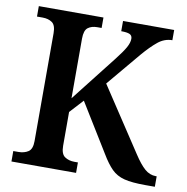

<svg xmlns="http://www.w3.org/2000/svg" viewBox="-80 -791 848 869"><g transform="rotate(10 344.0 -357.0)"><path d="M29 0V-48H52Q79 -48 97.5 -60Q116 -72 116 -109V-605Q116 -642 98.5 -654Q81 -666 55 -666H29V-714H326V-666H306Q280 -666 263.5 -653.5Q247 -641 247 -603V-329L413 -541Q442 -578 454.5 -600.5Q467 -623 467 -641Q467 -656 455 -661.5Q443 -667 416 -667V-714H651V-667Q615 -667 585 -642.5Q555 -618 520 -577L390 -422L582 -131Q610 -88 633 -68Q656 -48 684 -48H688V0H644Q582 0 547 -9Q512 -18 488.5 -41.5Q465 -65 440 -107L304 -328L247 -266V-111Q247 -73 265.5 -60.5Q284 -48 310 -48H326V0Z"/></g></svg>

Font: Noto Serif Ethiopic SemiCondensed SemiBold
Style: Regular
Weight: 600
Width: 4
Designer: Monotype Design Team
Foundry: Monotype Imaging Inc.
Version: Version 2.102; ttfautohint (v1.8.4.7-5d5b)